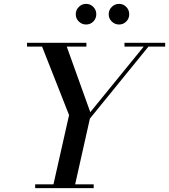

<svg xmlns="http://www.w3.org/2000/svg" viewBox="-20 -971 872 991"><path d="M251.5 0 336.5 -377 189.5 -750H317.5L446 -392L736 -748H760.5L444 -359L363.5 0ZM161.5 0V-19.5H463.5V0ZM119.5 -730.5V-750H426V-730.5ZM622.5 -730.5V-750H832.5V-730.5ZM594.5 -844.5Q572.5 -844.5 556.8 -860Q541 -875.5 541 -897.5Q541 -919.5 556.8 -935.2Q572.5 -951 594.5 -951Q616.5 -951 631.8 -935.2Q647 -919.5 647 -897.5Q647 -875.5 631.8 -860Q616.5 -844.5 594.5 -844.5ZM424.5 -844.5Q402.5 -844.5 386.8 -860Q371 -875.5 371 -897.5Q371 -919.5 386.8 -935.2Q402.5 -951 424.5 -951Q446.5 -951 461.8 -935.2Q477 -919.5 477 -897.5Q477 -875.5 461.8 -860Q446.5 -844.5 424.5 -844.5Z"/></svg>

Font: Bodoni Moda 11pt Medium
Style: Italic
Weight: 500
Italic angle: -13°
Designer: Owen Earl
Foundry: indestructible type
Version: Version 2.004